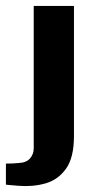

<svg xmlns="http://www.w3.org/2000/svg" viewBox="-83 -515 297 649"><path d="M-21 113Q-29 112 -44 111Q-59 110 -63 109V38Q-54 38 -40.5 37.5Q-27 37 -20 36Q6 35 18.5 20.5Q31 6 31 -14V-495H167V-55Q167 18 140 55.5Q113 93 70.5 105Q28 117 -21 113Z"/></svg>

Font: Alumni Sans ExtraBold
Style: Regular
Weight: 800
Designer: Robert E. Leuschke
Foundry: Robert E. Leuschke
Version: Version 1.018